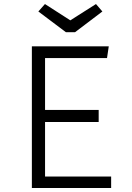

<svg xmlns="http://www.w3.org/2000/svg" viewBox="-20 -935 655 955"><path d="M204.1 -646.2V-388.2H470.8V-328.2H204.1V-56.9H532.8V0H138.5V-704.6H521L512.3 -646.2ZM457.4 -914.9 489.2 -877.9 353.3 -774.9H307.7L170.8 -877.9L203.6 -914.9L329.7 -833.8Z"/></svg>

Font: Fira Code Light
Style: Regular
Weight: 300
Monospace: yes
Designer: Carrois Corporate, Edenspiekermann AG, Nikita Prokopov
Foundry: Carrois Corporate, Edenspiekermann AG, Nikita Prokopov
Version: Version 6.000; ttfautohint (v1.8.2) -l 8 -r 50 -G 200 -x 14 